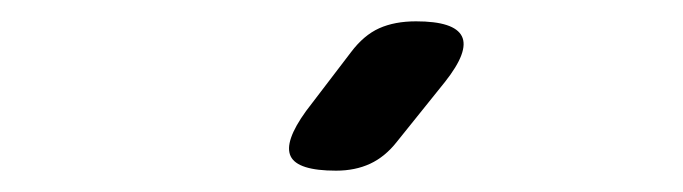

<svg xmlns="http://www.w3.org/2000/svg" viewBox="-20 -805 640 180"><path d="M295 -645Q259 -645 252.5 -658.5Q246 -672 267 -701L309 -756Q321 -772 335.5 -778.5Q350 -785 370 -785Q406 -785 413 -771Q420 -757 397 -728L352 -672Q341 -658 327 -651.5Q313 -645 295 -645Z"/></svg>

Font: Maple Mono NL Medium
Style: Regular
Weight: 500
Monospace: yes
Designer: subframe7536
Version: Version 7.000